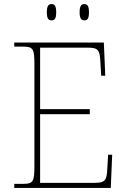

<svg xmlns="http://www.w3.org/2000/svg" viewBox="-20 -923 625 943"><path d="M394 -823C409 -823 417 -831 417 -863C417 -894 409 -903 394 -903C380 -903 371 -894 371 -863C371 -831 380 -823 394 -823ZM233 -823C248 -823 256 -831 256 -863C256 -894 248 -903 233 -903C219 -903 210 -894 210 -863C210 -831 219 -823 233 -823ZM50 0H524L531 -163H511L507 -94C504 -39 498 -25 446 -25H177V-362H421V-387H177V-689H412C464 -689 470 -675 473 -620L477 -551H497L490 -714H50V-694H93C143 -694 149 -683 149 -606V-108C149 -31 143 -20 93 -20H50Z"/></svg>

Font: Noto Serif Malayalam Thin
Style: Regular
Weight: 100
Designer: Indian type Foundry, Jelle Bosma, Monotype Design Team
Foundry: Monotype Imaging Inc.
Version: Version 2.104